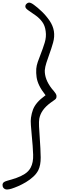

<svg xmlns="http://www.w3.org/2000/svg" viewBox="-33 -1024 525 1509"><path d="M411 -264.5Q411 -249.5 398 -240.5Q385 -231.5 364.5 -216.5Q326.5 -188.5 304.8 -158.2Q283 -128 276 -92.5Q272 -70 273.8 -31Q275.5 8 279 53.5Q286 151 286.8 212.5Q287.5 274 268 314Q254 341.5 228 365.2Q202 389 171 407.5Q140 426 110 439Q80 452 57.5 459Q20.5 470 5.8 462Q-9 454 -12 440Q-15.5 427 -9.5 415.5Q-3.5 404 25.5 396Q59.5 387 95.8 374.5Q132 362 162.2 342.5Q192.5 323 208 293.5Q229.5 253.5 227.5 191.5Q225.5 129.5 216.5 39.5Q212.5 -3.5 209.8 -40Q207 -76.5 210.5 -99Q215.5 -133.5 226 -161.8Q236.5 -190 259.5 -217.2Q282.5 -244.5 325 -275.5Q292 -317.5 275.5 -351.8Q259 -386 254.5 -417.8Q250 -449.5 252 -483.5Q254 -508.5 263.8 -537Q273.5 -565.5 286 -596.5Q303.5 -640.5 318 -687.5Q332.5 -734.5 326 -778.5Q320.5 -822.5 299.5 -851.2Q278.5 -880 249.5 -901Q220.5 -922 190 -942.5Q166.5 -958.5 166.2 -972Q166 -985.5 175 -993.5Q181.5 -1000 189 -1002.5Q196.5 -1005 207 -1001.5Q217.5 -998 233 -986.5Q261.5 -966 295.5 -933.5Q329.5 -901 356.5 -861.5Q383.5 -822 390.5 -779.5Q397.5 -735.5 384 -688Q370.5 -640.5 353 -593Q341.5 -561 331.5 -530.2Q321.5 -499.5 319 -471.5Q318 -436.5 331.5 -400.5Q345 -364.5 375 -326Q380 -320 389 -309.8Q398 -299.5 405.2 -287.8Q412.5 -276 411 -264.5Z"/></svg>

Font: Edu NSW ACT Cursive
Style: Regular
Weight: 400
Designer: Tina and Corey Anderson, Eben Sorkin, Mirko Velimirovic
Foundry: Sorkin Type Co.
Version: Version 2.000